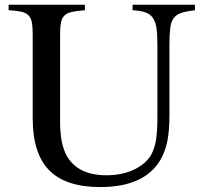

<svg xmlns="http://www.w3.org/2000/svg" viewBox="-20 -758 845 794"><path d="M680.7 -283.2Q680.7 -218.8 672.4 -176.3Q664.1 -133.8 644.5 -98.6Q578.1 15.6 394.5 15.6Q252 15.6 183.6 -53.7Q115.2 -123 115.2 -268.6V-616.2Q115.2 -646.5 111.8 -665Q108.4 -683.6 98.1 -694.3Q87.9 -705.1 68.4 -709.5Q48.8 -713.9 15.6 -715.8V-738.3H331.1V-715.8Q296.9 -712.9 276.9 -708.5Q256.8 -704.1 246.1 -693.4Q235.4 -682.6 231.9 -664.6Q228.5 -646.5 228.5 -616.2V-259.8Q228.5 -207 235.4 -172.9Q242.2 -138.7 256.8 -112.3Q302.7 -33.2 420.9 -33.2Q484.4 -33.2 534.2 -56.6Q584 -80.1 606.4 -120.1Q620.1 -146.5 625.5 -181.2Q630.9 -215.8 630.9 -273.4V-574.2Q630.9 -616.2 627 -642.6Q623 -668.9 611.8 -684.6Q600.6 -700.2 580.6 -707Q560.5 -713.9 528.3 -715.8V-738.3H786.1V-715.8Q752 -711.9 731 -705.1Q710 -698.2 698.7 -683.6Q687.5 -668.9 684.1 -642.6Q680.7 -616.2 680.7 -574.2Z"/></svg>

Font: BabelStone Tibetan
Style: Regular
Weight: 400
Designer: Christopher J. Fynn
Foundry: BabelStone
Version: Version 10.011 October 1, 2023